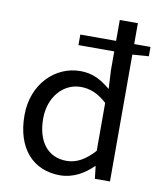

<svg xmlns="http://www.w3.org/2000/svg" viewBox="-89 -867 797 951"><g transform="rotate(10 310.0 -391.5)"><path d="M436 -138C391 -88 347 -63 297 -63C201 -63 147 -136 147 -250C147 -358 216 -436 304 -436C349 -436 390 -421 436 -379ZM609 -691H527V-796H436V-691H256V-638H436V-543L441 -450C393 -489 352 -513 288 -513C164 -513 53 -409 53 -250C53 -84 141 13 277 13C343 13 399 -20 441 -62H444L451 0H527V-638L609 -644Z"/></g></svg>

Font: Noto Sans Mono CJK JP Regular
Style: Regular
Weight: 400
Designer: Ryoko NISHIZUKA (kana & ideographs); Paul D. Hunt (Latin, Greek & Cyrillic); Wenlong ZHANG (bopomofo); Sandoll Communica
Foundry: Adobe Systems Incorporated
Version: Version 1.004;PS 1.004;hotconv 1.0.82;makeotf.lib2.5.63406